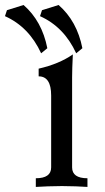

<svg xmlns="http://www.w3.org/2000/svg" viewBox="-45 -737 413 757"><path d="M299.8 0Q258.8 -2.9 199.2 -3.4Q139.6 -2.9 96.2 0V-34.2Q156.7 -34.2 156.7 -77.1V-360.4Q156.7 -436 107.4 -436V-466.3Q188.5 -484.9 242.2 -522.5Q239.3 -463.4 239.3 -431.6V-77.1Q239.3 -34.2 299.8 -34.2ZM117.2 -526.9Q69.3 -630.9 -25.4 -673.3L-17.6 -696.8L47.9 -717.3Q120.6 -653.8 141.6 -546.9ZM255.4 -526.9Q207.5 -630.9 112.8 -673.3L120.6 -696.8L186 -717.3Q258.8 -653.8 279.8 -546.9Z"/></svg>

Font: Kelvinch
Style: Regular
Weight: 400
Designer: Paul James MIller
Foundry: High-Logic / Made with FontCreator
Version: Version 3.30 September 23, 2016